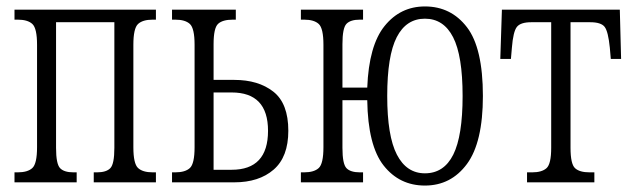

<svg xmlns="http://www.w3.org/2000/svg" viewBox="-20 -566 1965 596"><path d="M25 0V-31H35Q66 -31 80.5 -44.5Q95 -58 95 -109V-427Q95 -478 80.5 -491.5Q66 -505 35 -505H25V-536H464V-505H454Q423 -505 408.5 -491.5Q394 -478 394 -427V-109Q394 -58 408.5 -44.5Q423 -31 454 -31H464V0H271V-31H281Q310 -31 322.5 -44Q335 -57 335 -107V-497H154V-107Q154 -57 166.5 -44Q179 -31 208 -31H218V0Z M514 0V-31H524Q555 -31 569.5 -44.5Q584 -58 584 -109V-427Q584 -478 569.5 -491.5Q555 -505 524 -505H514V-536H712V-505H703Q671 -505 657 -492Q643 -479 643 -429V-318H707Q782 -318 828.5 -281.5Q875 -245 875 -160Q875 -79 829.5 -39.5Q784 0 707 0ZM643 -39H699Q812 -39 812 -160Q812 -279 699 -279H643Z M1299 10Q1220 10 1171 -52Q1122 -114 1120 -255H1043V-107Q1043 -57 1055.5 -44Q1068 -31 1097 -31H1107V0H914V-31H924Q955 -31 969.5 -44.5Q984 -58 984 -109V-427Q984 -478 969.5 -491.5Q955 -505 924 -505H914V-536H1107V-505H1097Q1068 -505 1055.5 -492Q1043 -479 1043 -429V-294H1120Q1125 -425 1174 -485.5Q1223 -546 1299 -546Q1380 -546 1429.5 -481.5Q1479 -417 1479 -268Q1479 -124 1429.5 -57Q1380 10 1299 10ZM1299 -28Q1358 -28 1387 -86Q1416 -144 1416 -268Q1416 -393 1386.5 -450.5Q1357 -508 1299 -508Q1241 -508 1211.5 -450.5Q1182 -393 1182 -268Q1182 -144 1212 -86Q1242 -28 1299 -28Z M1616 0V-31H1632Q1662 -31 1676.5 -44Q1691 -57 1691 -107V-497H1629Q1596 -497 1584.5 -482.5Q1573 -468 1569 -418L1566 -383H1533L1538 -536H1904L1908 -383H1876L1873 -418Q1868 -468 1857 -482.5Q1846 -497 1812 -497H1751V-107Q1751 -57 1765 -44Q1779 -31 1810 -31H1825V0Z"/></svg>

Font: Noto Serif ExtraCondensed Light
Style: Regular
Weight: 300
Width: 2
Designer: Monotype Design Team
Foundry: Monotype Imaging Inc.
Version: Version 2.014; ttfautohint (v1.8.4.7-5d5b)